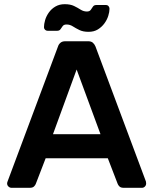

<svg xmlns="http://www.w3.org/2000/svg" viewBox="-20 -897 733 917"><path d="M35 0Q27 0 20.5 -6Q14 -12 14 -21Q14 -25 16 -30L257 -675Q260 -685 268.5 -692.5Q277 -700 292 -700H401Q416 -700 424 -692.5Q432 -685 436 -675L677 -30Q678 -25 678 -21Q678 -12 672 -6Q666 0 658 0H571Q557 0 550.5 -6.5Q544 -13 542 -19L495 -141H198L151 -19Q149 -13 142.5 -6.5Q136 0 122 0ZM233 -256H460L346 -565ZM403 -745Q377 -745 359.5 -753.5Q342 -762 328 -771Q314 -780 298 -780Q285 -780 279.5 -772.5Q274 -765 269 -757.5Q264 -750 253 -750H207Q200 -750 195 -755Q190 -760 190 -767Q190 -782 195.5 -801Q201 -820 213.5 -837.5Q226 -855 245 -866Q264 -877 289 -877Q316 -877 333.5 -868.5Q351 -860 365 -851Q379 -842 395 -842Q408 -842 413.5 -850Q419 -858 424 -865.5Q429 -873 440 -873H486Q494 -873 498.5 -867.5Q503 -862 503 -855Q503 -840 497 -821Q491 -802 478.5 -785Q466 -768 447.5 -756.5Q429 -745 403 -745Z"/></svg>

Font: Rubik Light Medium
Style: Regular
Weight: 500
Version: Version 2.104